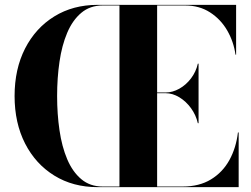

<svg xmlns="http://www.w3.org/2000/svg" viewBox="-20 -770 1032 790"><path d="M794 -263Q786.5 -296.5 766 -324.8Q745.5 -353 717.8 -369.8Q690 -386.5 661.5 -386.5H626.5V-2.5H731.5Q800 -2.5 848 -31.8Q896 -61 923.8 -111.2Q951.5 -161.5 959 -225H962V0H381.5Q280.5 0 203.5 -47.5Q126.5 -95 83.2 -179.5Q40 -264 40 -375Q40 -486 83.2 -570.5Q126.5 -655 203.5 -702.5Q280.5 -750 381.5 -750H951.5V-545H949Q941.5 -598.5 914.8 -644.8Q888 -691 844 -719.2Q800 -747.5 741.5 -747.5H626.5V-389.5H661.5Q690 -389.5 717.8 -405Q745.5 -420.5 766 -447.5Q786.5 -474.5 794 -508H797V-263ZM215 -375Q215 -301 224.8 -234Q234.5 -167 256.5 -115Q278.5 -63 314.5 -32.8Q350.5 -2.5 402.5 -2.5H471.5V-747.5H402.5Q350.5 -747.5 314.5 -717.2Q278.5 -687 256.5 -635Q234.5 -583 224.8 -516Q215 -449 215 -375Z"/></svg>

Font: Bodoni* 72pt
Style: Bold
Weight: 700
Version: Version 2.3